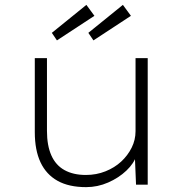

<svg xmlns="http://www.w3.org/2000/svg" viewBox="-20 -759 748 789"><path d="M334 10Q263 10 216.5 -16Q170 -42 146.5 -92Q123 -142 123 -216V-520H173V-221Q173 -161 191 -120.5Q209 -80 245 -60Q281 -40 333 -40Q376 -40 413.5 -55Q451 -70 478 -95Q505 -120 521 -152Q537 -184 537 -220V-520H587V0H539L534 -121H541Q531 -88 499.5 -58Q468 -28 424.5 -9Q381 10 334 10ZM364 -593 343 -624 485 -739 518 -694ZM214 -593 193 -624 335 -739 368 -694Z"/></svg>

Font: Lexend Exa ExtraLight
Style: Regular
Weight: 250
Designer: Bonnie Shaver-Troup, Thomas Jockin
Foundry: Lexend
Version: Version 1.007